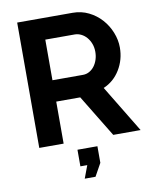

<svg xmlns="http://www.w3.org/2000/svg" viewBox="-98 -784 862 1071"><g transform="rotate(-10 332.5 -248.5)"><path d="M294 213 321 141H282V47H395V141L355 213ZM74 0V-710H388Q437 -710 478.5 -689.5Q520 -669 550 -635.5Q580 -602 597 -559.5Q614 -517 614 -474Q614 -405 579.5 -348.5Q545 -292 486 -267L648 0H493L348 -238H212V0ZM212 -359H385Q404 -359 420.5 -368Q437 -377 449 -392.5Q461 -408 468 -429Q475 -450 475 -474Q475 -499 467 -520Q459 -541 445.5 -556.5Q432 -572 414.5 -580.5Q397 -589 379 -589H212Z"/></g></svg>

Font: IngvarSans
Style: Bold
Weight: 700
Version: Version 3.000